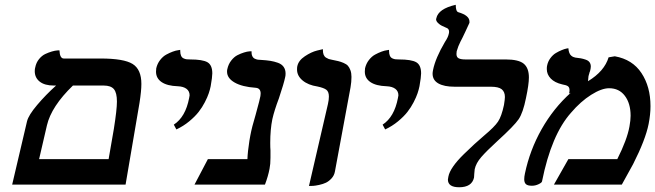

<svg xmlns="http://www.w3.org/2000/svg" viewBox="-20 -770 2734 801"><path d="M413.1 -413.1H284.2Q194.3 -326.2 175.8 -247.1L143.1 -106H433.1Q436.5 -127 444.1 -169.4Q451.7 -211.9 455.1 -232.9Q467.8 -313 467.8 -346.2Q467.8 -383.3 455.1 -398.2Q442.4 -413.1 413.1 -413.1ZM30.8 0 92.8 -264.2Q99.1 -289.6 134.8 -331.8Q170.4 -374 213.9 -413.1H205.1Q166.5 -413.1 145.8 -429.4Q125 -445.8 125 -473.1Q125 -482.9 127 -488.8Q130.9 -508.8 142.8 -523.4Q154.8 -538.1 168.9 -544.7Q183.1 -551.3 196.5 -555.2Q210 -559.1 218.8 -559.6L228 -560.1Q229.5 -525.9 246.1 -525.9H399.9Q496.6 -525.9 533.2 -503.2Q569.8 -480.5 569.8 -419.9Q569.8 -390.6 562 -340.8L503.9 0Z M715.8 -230 705.1 -250Q753.9 -281.7 769 -360.8Q771 -369.6 771 -372.1Q771 -389.6 758.1 -399.4Q745.1 -409.2 721.7 -410.2Q677.7 -411.6 654.3 -427.5Q630.9 -443.4 630.9 -471.2Q630.9 -480 631.8 -484.9Q636.2 -504.4 647.9 -519.5Q659.7 -534.7 673.6 -542.2Q687.5 -549.8 700.9 -554.7Q714.4 -559.6 723.1 -560.5L731.9 -562V-558.1Q731.9 -545.4 735.4 -537.6Q738.8 -529.8 745.6 -526.6Q752.4 -523.4 758.1 -522.7Q763.7 -522 772.9 -522Q825.2 -522 845.5 -510.3Q865.7 -498.5 865.7 -463.9Q865.7 -448.7 858.9 -410.2Q856 -396 850.8 -380.6Q845.7 -365.2 834.7 -343.8Q823.7 -322.3 808.6 -303Q793.5 -283.7 769.3 -263.7Q745.1 -243.7 715.8 -230Z M1116.2 -272.9Q1107.4 -230 1107.4 -173.8Q1107.4 -152.8 1108.4 -143.1V-111.8Q1108.4 -85 1104.5 -65.9Q1098.6 -34.7 1085.4 0H791.5L847.2 -106H1012.2Q1013.2 -136.2 1020.5 -183.1Q1022.5 -196.8 1024.4 -205.1Q1030.8 -239.7 1046.4 -291Q1048.8 -300.3 1053.2 -316.4Q1057.6 -332.5 1061 -345.5Q1064.5 -358.4 1066.4 -369.1Q1067.4 -374 1067.4 -379.9Q1067.4 -402.3 1046.4 -403.8Q990.2 -407.7 958.7 -425.8Q927.2 -443.8 927.2 -471.2Q927.2 -478 928.2 -481Q932.6 -502 944.6 -517.3Q956.5 -532.7 970.5 -539.8Q984.4 -546.9 997.8 -551Q1011.2 -555.2 1020 -555.7L1029.3 -556.2Q1028.8 -543.9 1032.5 -536.1Q1036.1 -528.3 1043 -525.1Q1049.8 -522 1055.7 -521Q1061.5 -520 1070.3 -520Q1092.8 -518.6 1108.2 -516.1Q1123.5 -513.7 1139.4 -508.1Q1155.3 -502.4 1163.3 -491Q1171.4 -479.5 1171.4 -462.9Q1171.4 -453.1 1169.4 -446.8Q1164.6 -422.9 1143.6 -359.9Q1124.5 -309.6 1116.2 -272.9Z M1269 5.9 1348.1 -335.9Q1352.1 -353.5 1352.1 -367.2Q1352.1 -387.7 1341.1 -395.8Q1330.1 -403.8 1304.2 -409.2Q1265.6 -415 1242.4 -434.3Q1219.2 -453.6 1219.2 -480Q1219.2 -488.8 1220.2 -493.2Q1225.1 -517.6 1252 -535.4Q1278.8 -553.2 1302.7 -559.1L1327.1 -564.9V-561Q1327.1 -549.3 1330.3 -541.5Q1333.5 -533.7 1340.3 -529.5Q1347.2 -525.4 1351.3 -523.9Q1355.5 -522.5 1363.3 -521Q1380.9 -517.6 1390.9 -515.1Q1400.9 -512.7 1413.1 -507.6Q1425.3 -502.4 1431.4 -495.6Q1437.5 -488.8 1441.9 -477.1Q1446.3 -465.3 1446.3 -449.2Q1446.3 -428.7 1442.4 -405.8L1377.4 -55.2Q1374.5 -38.1 1363.3 -25.9Q1352.1 -13.7 1339.8 -7.8Q1327.6 -2 1311.3 1.5Q1294.9 4.9 1286.6 5.4Q1278.3 5.9 1269 5.9Z M1586.9 -230 1576.2 -250Q1625 -281.7 1640.1 -360.8Q1642.1 -369.6 1642.1 -372.1Q1642.1 -389.6 1629.2 -399.4Q1616.2 -409.2 1592.8 -410.2Q1548.8 -411.6 1525.4 -427.5Q1502 -443.4 1502 -471.2Q1502 -480 1502.9 -484.9Q1507.3 -504.4 1519 -519.5Q1530.8 -534.7 1544.7 -542.2Q1558.6 -549.8 1572 -554.7Q1585.4 -559.6 1594.2 -560.5L1603 -562V-558.1Q1603 -545.4 1606.4 -537.6Q1609.9 -529.8 1616.7 -526.6Q1623.5 -523.4 1629.2 -522.7Q1634.8 -522 1644 -522Q1696.3 -522 1716.6 -510.3Q1736.8 -498.5 1736.8 -463.9Q1736.8 -448.7 1730 -410.2Q1727.1 -396 1721.9 -380.6Q1716.8 -365.2 1705.8 -343.8Q1694.8 -322.3 1679.7 -303Q1664.6 -283.7 1640.4 -263.7Q1616.2 -243.7 1586.9 -230Z M1885.3 -556.2Q1884.3 -551.8 1884.3 -544.9Q1884.3 -531.2 1893.8 -526.6Q1903.3 -522 1921.4 -522H2089.4Q2143.6 -522 2165 -504.2Q2186.5 -486.3 2186.5 -446.8Q2186.5 -418 2174.3 -360.8Q2162.1 -299.8 2143.8 -272.7Q2125.5 -245.6 2054.7 -181.2Q2009.8 -140.1 1987.8 -114.7Q1965.8 -89.4 1960.4 -64Q1958.5 -46.4 1958.5 -43.9Q1958.5 -40.5 1958 -35.4Q1957.5 -30.3 1957.5 -28.8Q1948.2 11.2 1895.5 11.2Q1848.6 11.2 1848.6 -21Q1848.6 -24.4 1850.6 -33.2Q1854 -51.8 1870.4 -75.4Q1886.7 -99.1 1915.5 -127.2Q1944.3 -155.3 1959 -168.5Q1973.6 -181.6 2000.5 -205.1Q2043 -240.7 2057.6 -262.5Q2072.3 -284.2 2082.5 -332Q2086.4 -356.4 2086.4 -365.2Q2086.4 -386.7 2073.2 -397.5Q2060.1 -408.2 2027.3 -408.2H1876.5Q1833 -408.2 1808.8 -421.9Q1784.7 -435.5 1784.7 -462.9Q1784.7 -468.3 1786.6 -478Q1796.4 -527.3 1836.4 -595.2Q1849.6 -614.7 1852.5 -629.9Q1853.5 -632.8 1853.5 -638.2Q1853.5 -650.9 1840.3 -654.8Q1828.6 -660.2 1822.3 -663.1Q1815.9 -666 1807.6 -673.8Q1799.3 -681.6 1799.3 -689.9Q1799.3 -690.4 1799.8 -691.7Q1800.3 -692.9 1800.3 -693.8Q1808.6 -733.4 1881.3 -750Q1881.3 -722.7 1891.6 -719.2Q1938.5 -705.6 1938.5 -680.2V-674.8Q1937.5 -671.9 1921.6 -638.2Q1905.8 -604.5 1901.4 -597.2Q1891.1 -577.1 1885.3 -556.2Z M2519 -530.8 2544.9 -535.2Q2618.7 -522 2656.2 -465.1Q2693.8 -408.2 2693.8 -327.1Q2693.8 -293 2686 -252.9Q2672.9 -187 2621.1 -85L2574.2 0H2291L2351.1 -106H2555.2Q2596.2 -187.5 2606 -242.2Q2610.8 -268.1 2610.8 -287.1Q2610.8 -338.4 2586.9 -370.1Q2563 -401.9 2521 -401.9Q2489.7 -401.9 2446 -374.3Q2402.3 -346.7 2362.3 -299.8Q2280.3 -208 2241.2 -13.2Q2240.2 -7.8 2226.8 -1.5Q2213.4 4.9 2199.2 4.9Q2181.2 4.9 2174.1 -1.7Q2167 -8.3 2167 -22Q2167 -32.7 2169.9 -45.9Q2190.4 -144 2239.7 -231.2Q2289.1 -318.4 2360.8 -382.8L2354 -379.9Q2356 -386.2 2356 -394Q2356 -405.3 2349.4 -410.2Q2342.8 -415 2325.2 -418Q2293.9 -425.3 2277.6 -442.4Q2261.2 -459.5 2261.2 -481.9Q2261.2 -491.2 2262.2 -495.1Q2265.6 -513.2 2276.1 -527.3Q2286.6 -541.5 2299.1 -548.8Q2311.5 -556.2 2323.5 -561Q2335.4 -565.9 2343.3 -567.4L2351.1 -568.8Q2352.1 -557.1 2355.2 -549.3Q2358.4 -541.5 2363.3 -537.6Q2368.2 -533.7 2371.3 -532.5Q2374.5 -531.2 2379.9 -529.8Q2394 -528.3 2403.3 -526.6Q2412.6 -524.9 2423.3 -521.2Q2434.1 -517.6 2439.5 -510.3Q2444.8 -502.9 2444.8 -492.2Q2444.8 -486.8 2443.8 -482.9Q2442.4 -473.6 2438 -463.9L2439 -464.8Q2438.5 -463.4 2437 -459.2Q2435.5 -455.1 2435.1 -452.1Q2433.1 -437.5 2433.1 -431.2Q2501.5 -472.7 2519 -530.8Z"/></svg>

Font: Linux Libertine
Style: Bold Italic
Weight: 700
Italic angle: -11.5°
Designer: Philipp H. Poll
Foundry: Philipp H. Poll
Version: Version 4.0.5